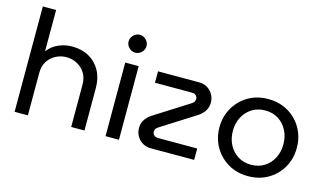

<svg xmlns="http://www.w3.org/2000/svg" viewBox="-86 -1001 2178 1285"><g transform="rotate(15 1002.5 -359.0)"><path d="M73 0V-730H165V-444Q196 -484 240.5 -503Q285 -522 333 -522Q401 -522 451 -493.5Q501 -465 529 -414Q557 -363 557 -295V0H465V-294Q465 -340 444 -373.5Q423 -407 388.5 -425Q354 -443 315 -443Q276 -443 242 -425.5Q208 -408 186.5 -375Q165 -342 165 -296V0Z M703 0V-510H796V0ZM750 -591Q725 -591 706.5 -609.5Q688 -628 688 -653Q688 -678 706.5 -696.5Q725 -715 750 -715Q775 -715 793.5 -696.5Q812 -678 812 -653Q812 -628 793.5 -609.5Q775 -591 750 -591Z M1016 0Q984 0 959 -15Q934 -30 919.5 -55.5Q905 -81 905 -111Q905 -143 920.5 -167.5Q936 -192 966 -212L1201 -361Q1216 -370 1220.5 -379Q1225 -388 1225 -398Q1225 -410 1215 -420.5Q1205 -431 1189 -431H930V-510H1217Q1248 -510 1272.5 -495Q1297 -480 1311.5 -454.5Q1326 -429 1326 -399Q1326 -368 1310.5 -342.5Q1295 -317 1266 -298L1031 -149Q1016 -140 1011.5 -131Q1007 -122 1007 -112Q1007 -100 1017 -89.5Q1027 -79 1044 -79H1317V0Z M1692 12Q1614 12 1554 -23.5Q1494 -59 1459 -119.5Q1424 -180 1424 -255Q1424 -330 1459 -390.5Q1494 -451 1554 -486.5Q1614 -522 1692 -522Q1770 -522 1830.5 -486.5Q1891 -451 1925.5 -390.5Q1960 -330 1960 -255Q1960 -180 1925.5 -119.5Q1891 -59 1830.5 -23.5Q1770 12 1692 12ZM1692 -67Q1745 -67 1784 -92Q1823 -117 1845 -159.5Q1867 -202 1867 -255Q1867 -308 1845 -350.5Q1823 -393 1784 -418Q1745 -443 1692 -443Q1640 -443 1600.5 -418Q1561 -393 1539 -350.5Q1517 -308 1517 -255Q1517 -202 1539 -159.5Q1561 -117 1600.5 -92Q1640 -67 1692 -67Z"/></g></svg>

Font: MuseoModerno SemiBold
Style: Regular
Weight: 400
Version: Version 1.001